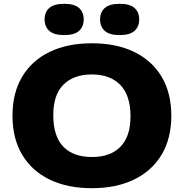

<svg xmlns="http://www.w3.org/2000/svg" viewBox="-20 -977 964 1007"><path d="M462 10Q334 10 240.5 -35.2Q147 -80.5 96.2 -165.5Q45.5 -250.5 45.5 -370Q45.5 -489.5 96.2 -574.5Q147 -659.5 240.2 -704.8Q333.5 -750 462 -750Q591 -750 684.2 -704.5Q777.5 -659 828 -574Q878.5 -489 878.5 -370Q878.5 -251 827.8 -166Q777 -81 683.5 -35.5Q590 10 462 10ZM462 -153.5Q559 -153.5 611.8 -207.5Q664.5 -261.5 664.5 -366.5Q664.5 -477 610.8 -531.8Q557 -586.5 462 -586.5Q367 -586.5 313.2 -533.5Q259.5 -480.5 259.5 -373.5Q259.5 -261.5 312.2 -207.5Q365 -153.5 462 -153.5ZM607.5 -793Q554 -793 529.5 -815Q505 -837 505 -875Q505 -913.5 529.5 -935.2Q554 -957 607.5 -957Q661 -957 685.5 -935.2Q710 -913.5 710 -875Q710 -837 685.5 -815Q661 -793 607.5 -793ZM316.5 -793Q263 -793 238.5 -815Q214 -837 214 -875Q214 -913.5 238.5 -935.2Q263 -957 316.5 -957Q370 -957 394.5 -935.2Q419 -913.5 419 -875Q419 -837 394.5 -815Q370 -793 316.5 -793Z"/></svg>

Font: Encode Sans Exp XBd
Style: Regular
Weight: 800
Width: 7
Designer: Multiple Designers
Foundry: Impallari Type
Version: Version 3.002; ttfautohint (v1.8.3) -l 8 -r 50 -G 200 -x 14 